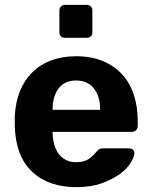

<svg xmlns="http://www.w3.org/2000/svg" viewBox="-20 -762 625 792"><path d="M248 -606Q238 -606 231.5 -612Q225 -618 225 -628V-719Q225 -729 231.5 -735.5Q238 -742 248 -742H338Q348 -742 354.5 -735.5Q361 -729 361 -719V-628Q361 -618 354.5 -612Q348 -606 338 -606ZM295 10Q180 10 112.5 -53.5Q45 -117 41 -240V-283Q44 -341 62.5 -386.5Q81 -432 113.5 -464Q146 -496 191.5 -513Q237 -530 294 -530Q357 -530 404.5 -510Q452 -490 484 -455Q516 -420 532 -371Q548 -322 548 -265V-242Q548 -231 541 -224.5Q534 -218 523 -218H197Q197 -195 202 -172.5Q207 -150 218.5 -132.5Q230 -115 248.5 -104Q267 -93 294 -93Q329 -93 348.5 -108Q368 -123 376 -134Q385 -145 390.5 -147.5Q396 -150 408 -150H512Q522 -150 528.5 -144Q535 -138 534 -128Q533 -112 517.5 -88Q502 -64 472 -42.5Q442 -21 398 -5.5Q354 10 295 10ZM197 -309H393V-311Q393 -365 367 -397.5Q341 -430 294 -430Q247 -430 222 -397.5Q197 -365 197 -311Z"/></svg>

Font: Fz Rubik SemBd
Style: Regular
Weight: 600
Designer: Hubert and Fischer
Foundry: Hubert and Fischer
Version: Vit hóa bi FontZin.com